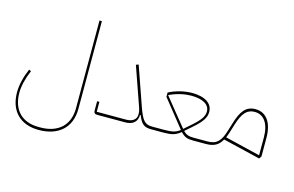

<svg xmlns="http://www.w3.org/2000/svg" viewBox="-115 -1025 2369 1549"><g transform="rotate(15 1069.5 -250.0)"><path d="M297 240C463 240 563 148 563 -6V-740H543V-6C543 134 454 217 305 217H289C151 217 69 133 69 -10C69 -66 85 -133 115 -202L97 -210C68 -143 50 -72 50 -10C50 147 142 240 297 240Z M722 0H958C1020 0 1056 -33 1056 -89H1061C1090 -18 1114 0 1174 0L1184 -10V-23H1174C1114 -23 1090 -50 1053 -156L940 -479L919 -471L1029 -157C1041 -123 1043 -110 1043 -89C1043 -48 1011 -23 958 -23H712V-106H693V-29C693 -9 702 0 722 0Z M1174 0H1272C1343 0 1375 -8 1418 -43C1449 -9 1474 0 1522 0H1629L1639 -10V-23H1522C1479 -23 1458 -31 1433 -56L1488 -104C1563 -169 1589 -208 1589 -256C1589 -327 1525 -369 1417 -369C1353 -369 1281 -351 1224 -321V-285L1406 -57C1372 -30 1341 -23 1272 -23H1184L1174 -13ZM1235 -300V-303C1302 -334 1365 -346 1417 -346C1513 -346 1570 -312 1570 -255C1570 -214 1546 -179 1476 -118L1421 -70Z M2075 2 2089 -19V-172C2089 -300 2036 -375 1945 -375C1862 -375 1826 -319 1794 -215L1774 -150C1748 -64 1716 -23 1639 -23L1629 -13V0C1694 0 1734 -20 1763 -73ZM1792 -143 1812 -208C1845 -316 1882 -352 1945 -352C2022 -352 2068 -285 2068 -172V-23L1774 -94C1780 -108 1786 -124 1792 -143Z"/></g></svg>

Font: IBM Plex Arabic Thin
Style: Regular
Weight: 100
Designer: Mike Abbink, Paul van der Laan, Pieter van Rosmalen, Wael Morcos, Khajak Apelian
Foundry: Bold Monday
Version: Version 1.0